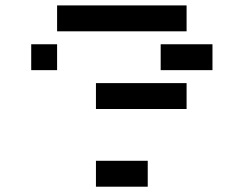

<svg xmlns="http://www.w3.org/2000/svg" viewBox="-20 -704 919 724"><path d="M341.8 0V-97.7H537.1V0ZM683.6 -683.6V-585.9H195.3V-683.6ZM195.3 -439.5H97.7V-537.1H195.3ZM585.9 -439.5V-537.1H781.2V-439.5ZM341.8 -293V-390.6H683.6V-293Z"/></svg>

Font: Trigram
Style: Regular
Weight: 400
Designer: GGBotNet
Foundry: GGBotNet
Version: 1.05